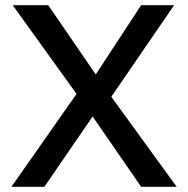

<svg xmlns="http://www.w3.org/2000/svg" viewBox="-20 -720 725 740"><path d="M24 0 275 -358 29 -700H166L349 -433L524 -700H651L409 -347L661 0H524L337 -271L151 0Z"/></svg>

Font: Lexend
Style: Regular
Weight: 400
Designer: Bonnie Shaver-Troup, Thomas Jockin
Foundry: Lexend
Version: Version 1.007; ttfautohint (v1.8.3)